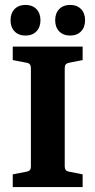

<svg xmlns="http://www.w3.org/2000/svg" viewBox="-20 -763 389 783"><path d="M317 -518 261 -507Q244 -504 244 -486V-84Q244 -66 261 -63L317 -52V0H32V-52L89 -63Q106 -66 106 -83V-486Q106 -504 89 -507L32 -518V-573H317ZM84 -618Q56 -618 39.5 -635Q23 -652 23 -680.5Q23 -709 39.5 -726Q56 -743 84 -743Q112 -743 128.5 -726Q145 -709 145 -680.5Q145 -652 128.5 -635Q112 -618 84 -618ZM266.1 -618Q238.2 -618 221.6 -635Q205 -652 205 -680.5Q205 -709 221.6 -726Q238.2 -743 266.1 -743Q294 -743 310.5 -726Q327 -709 327 -680.5Q327 -652 310.5 -635Q294 -618 266.1 -618Z"/></svg>

Font: Rasa
Style: Regular
Weight: 400
Designer: Anna Giedrys (Yrsa+Rasa design), David Brezina (Yrsa art-direction, Rasa art-direction, design)
Foundry: Rosetta Type Foundry
Version: Version 2.004